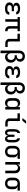

<svg xmlns="http://www.w3.org/2000/svg" viewBox="3098 -3922 1005 7240"><g transform="rotate(90 3600.0 -302.5)"><path d="M335 7H280Q183 7 127 -38Q71 -83 71 -158Q71 -218 104.5 -255.5Q138 -293 199 -297V-301Q148 -305 116 -336Q84 -367 84 -414Q84 -482 138 -519.5Q192 -557 283 -557H330Q418 -557 470 -518Q522 -479 524 -412H425Q424 -440 398.5 -456.5Q373 -473 330 -473H283Q238 -473 212 -453.5Q186 -434 186 -400Q186 -366 212 -346Q238 -326 283 -326H402V-243H280Q230 -243 201.5 -220.5Q173 -198 173 -160Q173 -122 201.5 -100.5Q230 -79 280 -79H335Q382 -79 409.5 -99Q437 -119 437 -152H535Q535 -79 481 -36Q427 7 335 7Z M1136 5Q1058 5 1011.5 -43.5Q965 -92 965 -173V-463H801V0H705V-463H623V-550H1157V-463H1060V-169Q1060 -129 1080 -108Q1100 -87 1134 -87H1158V5Z M1611 0Q1536 0 1490.5 -44Q1445 -88 1445 -161V-460H1253V-550H1544V-161Q1544 -128 1562.5 -109Q1581 -90 1613 -90H1752V0Z M1887 180V-527Q1887 -590 1914 -638Q1941 -686 1988.5 -713Q2036 -740 2099 -740Q2161 -740 2208 -717Q2255 -694 2281.5 -653Q2308 -612 2308 -558Q2308 -502 2276.5 -460Q2245 -418 2195 -406V-403Q2238 -396 2271.5 -369Q2305 -342 2324 -300.5Q2343 -259 2343 -209Q2343 -144 2316 -95Q2289 -46 2241.5 -18Q2194 10 2131 10Q2070 10 2031.5 -20Q1993 -50 1986 -102H1983L1986 21V180ZM2116 -81Q2172 -81 2207 -118.5Q2242 -156 2242 -217Q2242 -278 2207 -316Q2172 -354 2115 -354H2062V-434H2099Q2149 -434 2180 -464Q2211 -494 2211 -544Q2211 -593 2180 -623Q2149 -653 2099 -653Q2049 -653 2017.5 -618.5Q1986 -584 1986 -527V-217Q1986 -156 2022 -118.5Q2058 -81 2116 -81Z M2735 7H2680Q2583 7 2527 -38Q2471 -83 2471 -158Q2471 -218 2504.5 -255.5Q2538 -293 2599 -297V-301Q2548 -305 2516 -336Q2484 -367 2484 -414Q2484 -482 2538 -519.5Q2592 -557 2683 -557H2730Q2818 -557 2870 -518Q2922 -479 2924 -412H2825Q2824 -440 2798.5 -456.5Q2773 -473 2730 -473H2683Q2638 -473 2612 -453.5Q2586 -434 2586 -400Q2586 -366 2612 -346Q2638 -326 2683 -326H2802V-243H2680Q2630 -243 2601.5 -220.5Q2573 -198 2573 -160Q2573 -122 2601.5 -100.5Q2630 -79 2680 -79H2735Q2782 -79 2809.5 -99Q2837 -119 2837 -152H2935Q2935 -79 2881 -36Q2827 7 2735 7Z M3087 180V-527Q3087 -590 3114 -638Q3141 -686 3188.5 -713Q3236 -740 3299 -740Q3361 -740 3408 -717Q3455 -694 3481.5 -653Q3508 -612 3508 -558Q3508 -502 3476.5 -460Q3445 -418 3395 -406V-403Q3438 -396 3471.5 -369Q3505 -342 3524 -300.5Q3543 -259 3543 -209Q3543 -144 3516 -95Q3489 -46 3441.5 -18Q3394 10 3331 10Q3270 10 3231.5 -20Q3193 -50 3186 -102H3183L3186 21V180ZM3316 -81Q3372 -81 3407 -118.5Q3442 -156 3442 -217Q3442 -278 3407 -316Q3372 -354 3315 -354H3262V-434H3299Q3349 -434 3380 -464Q3411 -494 3411 -544Q3411 -593 3380 -623Q3349 -653 3299 -653Q3249 -653 3217.5 -618.5Q3186 -584 3186 -527V-217Q3186 -156 3222 -118.5Q3258 -81 3316 -81Z M3864 10Q3781 10 3731 -45.5Q3681 -101 3681 -196V-354Q3681 -449 3731 -504.5Q3781 -560 3864 -560Q3924 -560 3963.5 -529.5Q4003 -499 4013 -447H4015L4013 -550H4112V0H4014V-104H4013Q4003 -50 3963.5 -20Q3924 10 3864 10ZM3898 -76Q3951 -76 3982 -109Q4013 -142 4013 -202V-348Q4013 -408 3982 -441Q3951 -474 3898 -474Q3843 -474 3811.5 -441.5Q3780 -409 3780 -349V-202Q3780 -141 3811.5 -108.5Q3843 -76 3898 -76Z M4611 0Q4536 0 4490.5 -44Q4445 -88 4445 -161V-460H4253V-550H4544V-161Q4544 -128 4562.5 -109Q4581 -90 4613 -90H4752V0ZM4431 -645 4536 -785H4646L4534 -645Z M4980 10Q4921 10 4886 -36.5Q4851 -83 4851 -162V-346Q4851 -434 4890.5 -491.5Q4930 -549 4998 -560V-458Q4972 -453 4957.5 -424Q4943 -395 4943 -351V-155Q4943 -116 4958.5 -94Q4974 -72 5001 -72Q5028 -72 5043 -94Q5058 -116 5058 -155V-345H5142V-155Q5142 -116 5157 -94Q5172 -72 5199 -72Q5226 -72 5241.5 -94Q5257 -116 5257 -155V-351Q5257 -392 5241 -420Q5225 -448 5198 -454V-556Q5268 -545 5308.5 -488.5Q5349 -432 5349 -346V-162Q5349 -83 5314 -36.5Q5279 10 5220 10Q5170 10 5137 -22.5Q5104 -55 5100 -110H5098Q5095 -55 5062.5 -22.5Q5030 10 4980 10Z M5697 10Q5632 10 5583.5 -16.5Q5535 -43 5508 -90.5Q5481 -138 5481 -202V-339Q5481 -402 5508 -449.5Q5535 -497 5583.5 -523.5Q5632 -550 5697 -550H5968V-462H5804V-459Q5855 -453 5884.5 -418.5Q5914 -384 5914 -330V-202Q5914 -138 5887 -90.5Q5860 -43 5811.5 -16.5Q5763 10 5697 10ZM5697 -78Q5752 -78 5783.5 -111Q5815 -144 5815 -202V-339Q5815 -398 5783.5 -430.5Q5752 -463 5697 -463Q5642 -463 5611 -429.5Q5580 -396 5580 -339V-202Q5580 -144 5611 -111Q5642 -78 5697 -78Z M6088 0V-550H6186V-445H6187Q6194 -499 6232.5 -529.5Q6271 -560 6334 -560Q6416 -560 6465 -508Q6514 -456 6514 -368V0H6415V-352Q6415 -412 6385 -444Q6355 -476 6303 -476Q6249 -476 6218 -442.5Q6187 -409 6187 -349V0Z M6897 10Q6832 10 6783.5 -16.5Q6735 -43 6708 -90.5Q6681 -138 6681 -202V-339Q6681 -402 6708 -449.5Q6735 -497 6783.5 -523.5Q6832 -550 6897 -550H7168V-462H7004V-459Q7055 -453 7084.5 -418.5Q7114 -384 7114 -330V-202Q7114 -138 7087 -90.5Q7060 -43 7011.5 -16.5Q6963 10 6897 10ZM6897 -78Q6952 -78 6983.5 -111Q7015 -144 7015 -202V-339Q7015 -398 6983.5 -430.5Q6952 -463 6897 -463Q6842 -463 6811 -429.5Q6780 -396 6780 -339V-202Q6780 -144 6811 -111Q6842 -78 6897 -78Z"/></g></svg>

Font: JetBrainsMono NFM Medium
Style: Regular
Weight: 500
Monospace: yes
Designer: Philipp Nurullin, Konstantin Bulenkov
Foundry: JetBrains
Version: Version 2.304; ttfautohint (v1.8.4.7-5d5b);Nerd Fonts 3.3.0